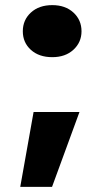

<svg xmlns="http://www.w3.org/2000/svg" viewBox="-20 -605 406 749"><path d="M184 -382Q132 -382 100.5 -410.5Q69 -439 69 -483Q69 -527 100.5 -556Q132 -585 184 -585Q235 -585 266.5 -556Q298 -527 298 -483Q298 -440 266.5 -411Q235 -382 184 -382ZM290 -168 183 124H59L111 -168Z"/></svg>

Font: DVN-Poppins ExtBd
Style: Regular
Weight: 800
Designer: Ninad Kale (Devanagari), Jonny Pinhorn (Latin)
Foundry: Indian Type Foundry
Version: 4.004